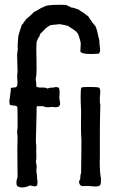

<svg xmlns="http://www.w3.org/2000/svg" viewBox="-20 -798 499 819"><path d="M378 -697 386 -688Q392 -678 396.5 -656.5Q401 -635 404 -626Q403 -618 405 -605.5Q407 -593 407 -584Q407 -575 401 -569Q338 -564 324 -576Q322 -579 323.5 -594.5Q325 -610 324 -617Q323 -621 319.5 -634Q316 -647 313 -653Q308 -663 289.5 -674.5Q271 -686 269 -688L236 -695Q230 -694 216 -693Q202 -692 196 -691Q188 -687 180.5 -681.5Q173 -676 165 -667Q157 -658 152 -654Q147 -638 144 -637Q142 -635 140 -628.5Q138 -622 136 -620Q134 -596 135.5 -547.5Q137 -499 135 -476Q133 -463 132 -461Q136 -442 135 -429Q140 -424 159 -424.5Q178 -425 182 -420Q196 -426 207 -424Q217 -429 231 -424Q236 -416 233 -379Q233 -378 235.5 -364Q238 -350 234 -349Q233 -349 233 -345Q224 -338 201 -342Q198 -342 191 -341Q184 -340 179 -341Q175 -340 170.5 -342.5Q166 -345 163 -345H138Q136 -343 136 -329.5Q136 -316 136 -314Q133 -200 133 -196Q133 -192 134 -183.5Q135 -175 135 -171Q134 -154 135 -134V-120Q135 -118 134 -114Q133 -110 133 -109Q136 -94 136 -93Q137 -88 136 -80.5Q135 -73 135 -70Q135 -66 137 -54.5Q139 -43 138 -37Q140 -31 140 -20Q140 -9 136 -5Q130 -3 127 -3Q124 -3 117.5 -5Q111 -7 108 -7Q73 9 53 -5Q46 -18 55 -43Q55 -63 54.5 -98.5Q54 -134 54 -162.5Q54 -191 55 -215Q55 -219 54 -225.5Q53 -232 53 -235Q53 -238 54 -245Q55 -252 55 -256Q55 -261 55 -299Q55 -337 53 -344Q49 -347 37.5 -348Q26 -349 23 -350Q18 -362 21 -374Q21 -377 24 -396.5Q27 -416 26 -423Q29 -424 38 -424.5Q47 -425 50 -427Q54 -433 54.5 -440.5Q55 -448 54 -458Q53 -468 53 -472Q53 -479 55 -495Q55 -505 54 -525Q53 -545 53 -559.5Q53 -574 56 -587Q54 -605 58 -643Q60 -653 65.5 -669Q71 -685 73 -692Q80 -697 81 -703Q82 -704 85.5 -707.5Q89 -711 89 -714Q118 -738 125 -747Q130 -748 152 -762Q157 -764 166 -768.5Q175 -773 179 -774Q205 -779 261 -777Q263 -776 271.5 -772.5Q280 -769 283 -766Q291 -766 301.5 -762Q312 -758 316 -757Q319 -754 327 -749Q335 -744 337 -743Q351 -731 356 -729Q359 -723 378 -697ZM406 -7Q401 -3 392.5 -2.5Q384 -2 371.5 -3.5Q359 -5 354 -5Q351 -5 344.5 -4.5Q338 -4 334.5 -4Q331 -4 327 -5.5Q323 -7 321 -10Q313 -24 322 -33Q322 -51 326 -60Q326 -81 327 -146Q328 -211 326 -229Q325 -242 325.5 -277.5Q326 -313 326 -325Q324 -359 324 -386Q324 -417 327 -424Q332 -427 354 -427H365Q395 -427 403 -424Q407 -419 407.5 -412.5Q408 -406 407 -396.5Q406 -387 406 -383V-360Q406 -358 407 -356L408 -353Q407 -330 406.5 -285Q406 -240 406 -227Q406 -216 406 -196Q406 -176 406 -159.5Q406 -143 406 -128Q404 -86 409 -44Q409 -43 410 -42Q411 -41 411 -40Q410 -33 410.5 -27Q411 -21 410 -15.5Q409 -10 406 -7Z"/></svg>

Font: FuturaRenner
Style: Regular
Weight: 400
Designer: BSozoo
Foundry: BSozoo
Version: Version 1.001;PS 001.001;hotconv 1.0.70;makeotf.lib2.5.58329